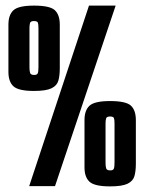

<svg xmlns="http://www.w3.org/2000/svg" viewBox="-20 -663 514 684"><path d="M84 0 297 -643H392L176 0ZM101 -339Q46 -339 28 -355.5Q10 -372 10 -407V-575Q10 -610 28 -626.5Q46 -643 101 -643Q158 -643 175.5 -626.5Q193 -610 193 -575V-420Q193 -394 188 -376Q183 -358 163.5 -348.5Q144 -339 101 -339ZM102 -396Q112 -396 114.5 -402Q117 -408 117 -424V-563Q117 -576 115 -582Q113 -588 101 -588Q89 -588 87 -581Q85 -574 85 -563V-423Q85 -409 87.5 -402.5Q90 -396 102 -396ZM372 1Q317 1 299 -15.5Q281 -32 281 -67V-235Q281 -270 299 -286.5Q317 -303 372 -303Q429 -303 446.5 -286.5Q464 -270 464 -235V-80Q464 -54 459 -36Q454 -18 434.5 -8.5Q415 1 372 1ZM373 -56Q383 -56 385.5 -62Q388 -68 388 -84V-223Q388 -236 386 -242Q384 -248 372 -248Q360 -248 358 -241Q356 -234 356 -223V-83Q356 -69 358.5 -62.5Q361 -56 373 -56Z"/></svg>

Font: New Amsterdam
Style: Regular
Weight: 400
Designer: Vladimir Nikolic
Foundry: Vladimir Nikolic
Version: Version 1.000; ttfautohint (v1.8.4.7-5d5b)